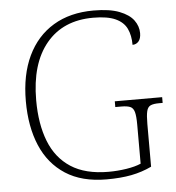

<svg xmlns="http://www.w3.org/2000/svg" viewBox="-52 -773 764 832"><g transform="rotate(-5 329.5 -357.0)"><path d="M379 10Q271 10 200 -36Q129 -82 94 -164.5Q59 -247 59 -358Q59 -472 98 -554Q137 -636 210 -680Q283 -724 385 -724Q455 -724 497.5 -707.5Q540 -691 559 -665Q578 -639 578 -609Q578 -585 567.5 -573Q557 -561 541 -561Q541 -602 527 -631.5Q513 -661 478 -677Q443 -693 381 -693Q250 -693 177 -605Q104 -517 104 -358Q104 -255 133.5 -179.5Q163 -104 226 -63Q289 -22 390 -22Q429 -22 467.5 -28Q506 -34 531 -45V-215Q531 -252 526 -270Q521 -288 507.5 -293.5Q494 -299 470 -299H443V-324H649V-299H633Q610 -299 597 -293.5Q584 -288 579.5 -269.5Q575 -251 575 -214V-28Q533 -8 486.5 1Q440 10 379 10Z"/></g></svg>

Font: Noto Serif ExtraLight
Style: Regular
Weight: 200
Designer: Monotype Design Team
Foundry: Monotype Imaging Inc.
Version: Version 2.015; ttfautohint (v1.8.4.7-5d5b)